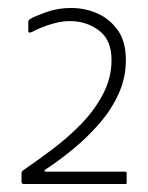

<svg xmlns="http://www.w3.org/2000/svg" viewBox="-20 -712 372 482"><path d="M39 -250Q38 -250 36 -251Q34 -252 34 -255V-277Q34 -282 39 -285Q74 -309 112.5 -338Q151 -367 184.5 -401.5Q218 -436 239 -476.5Q260 -517 260 -561Q260 -612 228.5 -635.5Q197 -659 156 -659Q137 -659 118 -654Q99 -649 84.5 -643Q70 -637 61 -632Q51 -628 51 -633V-656Q51 -659 52 -661Q53 -663 57 -665Q67 -671 96 -681.5Q125 -692 159 -692Q193 -692 224 -678.5Q255 -665 275.5 -636.5Q296 -608 296 -561Q296 -517 278 -477Q260 -437 230 -402.5Q200 -368 165 -339Q130 -310 95 -287Q91 -285 92 -283Q93 -281 94 -281H294Q298 -281 298 -277V-254Q298 -252 297.5 -251Q297 -250 294 -250Z"/></svg>

Font: Glory ExtraLight
Style: Regular
Weight: 250
Version: Version 1.011